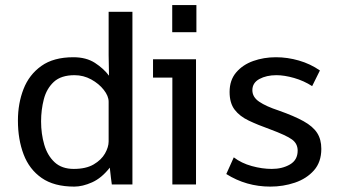

<svg xmlns="http://www.w3.org/2000/svg" viewBox="-20 -708 1299 737"><path d="M265.1 8.3Q187.5 8.3 139.9 -24.9Q92.3 -58.1 70.6 -115.5Q48.8 -172.9 48.8 -245.1Q48.8 -311 70.3 -366.2Q91.8 -421.4 138.7 -454.8Q185.5 -488.3 261.7 -488.3Q311 -488.3 344.5 -466.6Q377.9 -444.8 398.4 -417.5L397 -496.1V-662.6H488.3V0H409.2L405.8 -25.9Q404.3 -37.1 403.3 -47.9Q402.3 -58.6 401.4 -64.5Q370.1 -24.4 333.5 -8.1Q296.9 8.3 265.1 8.3ZM263.2 -59.6Q310.1 -59.6 339.6 -76.9Q369.1 -94.2 383.1 -118.9Q397 -143.6 397 -165V-317.4Q397 -339.4 378.4 -363Q359.9 -386.7 330.1 -403.1Q300.3 -419.4 266.1 -419.4Q214.4 -419.4 186.5 -393.6Q158.7 -367.7 148.2 -326.9Q137.7 -286.1 137.7 -242.2Q137.7 -194.3 149.9 -152.6Q162.1 -110.8 189.7 -85.2Q217.3 -59.6 263.2 -59.6Z M732.4 -480.5V0H641.6V-410.2H567.4V-480.5ZM641.1 -584.5V-688.5H733.9V-584.5Z M1017.6 8.3Q925.3 8.3 848.6 -40L877.4 -104Q906.7 -81.5 946.5 -70.6Q986.3 -59.6 1023.4 -59.6Q1063.5 -59.6 1093 -76.7Q1122.6 -93.8 1122.6 -129.9Q1122.6 -156.7 1100.8 -172.6Q1079.1 -188.5 1016.1 -211.9Q969.7 -228.5 934.8 -245.1Q899.9 -261.7 880.6 -287.1Q861.3 -312.5 861.3 -355Q861.3 -400.4 886.5 -429.9Q911.6 -459.5 952.1 -473.9Q992.7 -488.3 1039.1 -488.3Q1083.5 -488.3 1127.4 -475.6Q1171.4 -462.9 1208 -437.5L1178.2 -377.4Q1146.5 -397.9 1108.9 -408.7Q1071.3 -419.4 1041 -419.4Q1002.9 -419.4 975.8 -404.8Q948.7 -390.1 948.7 -361.8Q948.7 -335.4 974.9 -317.6Q1001 -299.8 1049.8 -283.7Q1109.4 -262.7 1145.3 -242.7Q1181.2 -222.7 1197.3 -197.8Q1213.4 -172.9 1213.4 -136.7Q1213.4 -85.9 1185.1 -54Q1156.7 -22 1111.8 -6.8Q1066.9 8.3 1017.6 8.3Z"/></svg>

Font: Shanti
Style: Regular
Weight: 400
Designer: Vernon Adams
Foundry: Vernon Adams
Version: Version 1.100; ttfautohint (v1.8.4)